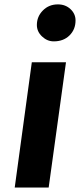

<svg xmlns="http://www.w3.org/2000/svg" viewBox="-20 -834 356 854"><path d="M45.5 0 121.5 -557H273.5L196.5 0ZM219 -650Q190 -650 167 -671.8Q144 -693.5 144 -723Q144 -760.5 170.8 -787.5Q197.5 -814.5 237.5 -814.5Q271 -814.5 293.5 -793.5Q316 -772.5 316 -743Q316 -703 289.2 -676.5Q262.5 -650 219 -650Z"/></svg>

Font: Merriweather Sans Italic
Style: Bold
Weight: 700
Italic angle: -7.5°
Designer: Eben Sorkin
Foundry: Eben Sorkin
Version: Version 1.008; ttfautohint (v1.7.19-72a1) -l 8 -r 50 -G 200 